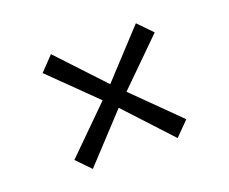

<svg xmlns="http://www.w3.org/2000/svg" viewBox="-81 -661 832 697"><g transform="rotate(-20 334.5 -312.0)"><path d="M289 -312.5 118 -480 170 -534 335 -358 498 -534 551 -479.5 381 -312 551 -144 498 -90.5 334.5 -267 170.5 -90.5 118.5 -144Z"/></g></svg>

Font: Merriweather 48pt
Style: Regular
Weight: 400
Version: Version 2.100